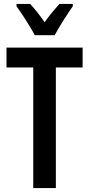

<svg xmlns="http://www.w3.org/2000/svg" viewBox="-20 -956 454 976"><path d="M157 -777H258C280 -819 322 -884 350 -924V-936H282C257 -908 233 -880 207 -843C182 -879 155 -913 133 -936H64V-924C88 -892 136 -817 157 -777ZM264 0V-613H400V-714H13V-613H149V0Z"/></svg>

Font: Noto Sans Hebrew ExtraCondensed SemiBold
Style: Regular
Weight: 600
Width: 2
Designer: Ben Nathan
Foundry: Google LLC
Version: Version 3.001